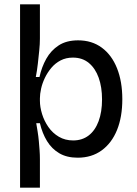

<svg xmlns="http://www.w3.org/2000/svg" viewBox="-20 -717 636 890"><path d="M73 153V-261V-697H165V-538Q165 -513 162 -483.5Q159 -454 155.5 -422.5Q152 -391 146 -360H163Q173 -406 194.5 -444.5Q216 -483 252 -506.5Q288 -530 342 -530Q406 -530 452 -496Q498 -462 522.5 -400.5Q547 -339 547 -257Q547 -175 522.5 -114.5Q498 -54 451.5 -20Q405 14 340 14Q290 14 255 -6.5Q220 -27 198 -63Q176 -99 165 -146H148Q151 -128 154.5 -106.5Q158 -85 160 -63Q162 -41 163.5 -20Q165 1 165 21V153ZM319 -66Q361 -66 391 -89Q421 -112 437 -155Q453 -198 453 -256Q453 -313 437.5 -356.5Q422 -400 392 -425Q362 -450 318 -450Q286 -450 261 -437Q236 -424 218 -402.5Q200 -381 188 -356Q176 -331 170.5 -306Q165 -281 165 -261V-250Q165 -221 175 -188.5Q185 -156 204.5 -128Q224 -100 253 -83Q282 -66 319 -66Z"/></svg>

Font: Bricolage Grotesque 28pt
Style: Regular
Weight: 400
Version: Version 1.001;gftools[0.9.33.dev8+g029e19f]